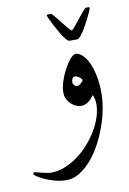

<svg xmlns="http://www.w3.org/2000/svg" viewBox="-110 -420 463 691"><g transform="rotate(-10 121.5 -74.5)"><path d="M254.9 -61Q254.9 -31.2 248 1.7Q241.2 34.7 229.2 66.4Q217.3 98.1 200.9 127Q184.6 155.8 164.8 177.5Q145 199.2 123 212.2Q101.1 225.1 78.1 225.1Q55.2 225.1 34.4 219.2Q13.7 213.4 -2.2 206.1Q-18.1 198.7 -27.6 192.1Q-37.1 185.5 -37.1 184.1Q-37.1 181.6 -35.9 179.2Q-34.7 176.8 -33.2 176.8Q-31.7 176.8 -24.4 178.7Q-17.1 180.7 -7.6 182.9Q2 185.1 11.7 187Q21.5 189 27.8 189Q52.2 189 76.7 179.4Q101.1 169.9 123.5 153.8Q146 137.7 165.3 116.2Q184.6 94.7 199 71Q213.4 47.4 221.7 22.5Q230 -2.4 230 -24.9Q230 -37.1 228 -45.2Q226.1 -53.2 223.1 -60.1Q219.2 -55.2 214.4 -49.6Q209.5 -43.9 203.6 -39.3Q197.8 -34.7 190.7 -31.7Q183.6 -28.8 175.8 -28.8Q166.5 -28.8 156.5 -33.2Q146.5 -37.6 138.4 -45.2Q130.4 -52.7 125.2 -63.5Q120.1 -74.2 120.1 -86.9Q120.1 -106 127.4 -128.4Q134.8 -150.9 145.5 -170.7Q156.2 -190.4 167.7 -203.6Q179.2 -216.8 188 -216.8Q198.7 -216.8 210.4 -206.8Q222.2 -196.8 232.2 -177Q242.2 -157.2 248.5 -128.2Q254.9 -99.1 254.9 -61ZM196.8 -120.1Q191.4 -128.4 184.1 -132.8Q176.8 -137.2 171.9 -137.2Q164.6 -137.2 161.4 -131.3Q158.2 -125.5 158.2 -117.2Q158.2 -113.3 162.6 -107.7Q167 -102.1 173.8 -102.1Q179.2 -102.1 186.5 -107.7Q193.8 -113.3 196.8 -120.1ZM266.1 -370.1Q266.1 -367.7 261.2 -356.4Q256.3 -345.2 249 -330.8Q241.7 -316.4 232.9 -301.5Q224.1 -286.6 215.8 -276.9Q211.9 -272.5 209 -269.8Q206.1 -267.1 202.6 -267.1H174.8Q168.9 -267.1 160.6 -277.8Q152.8 -287.1 143.8 -302.5Q134.8 -317.9 127.2 -332.5Q119.6 -347.2 114.5 -358.2Q109.4 -369.1 109.4 -370.1Q109.4 -372.6 113.3 -374H125.5Q127 -374 131.8 -368.7Q136.7 -363.3 143.1 -355.5Q149.4 -347.7 156.7 -338.1Q164.1 -328.6 170.7 -320.8Q177.2 -313 182.1 -307.6Q187 -302.2 189 -302.2Q190.9 -302.2 195.8 -307.6Q200.7 -313 207 -320.8Q213.4 -328.6 220.9 -338.1Q228.5 -347.7 234.9 -355.5Q241.2 -363.3 246.3 -368.7Q251.5 -374 252.9 -374H263.2Q266.1 -374 266.1 -372.6Q266.1 -371.1 266.1 -370.1Z"/></g></svg>

Font: Scheherazade Urdu
Style: Regular
Weight: 400
Designer: SIL International
Foundry: SIL International
Version: Version 1.005 (build 117/117)